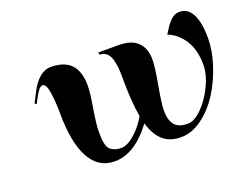

<svg xmlns="http://www.w3.org/2000/svg" viewBox="-88 -678 1073 850"><g transform="rotate(-20 448.5 -253.0)"><path d="M76.7 -353 99.1 -396.5Q141.6 -480.5 199.2 -480.5Q325.2 -480.5 325.2 -347.7Q325.2 -314.5 313.2 -243.2Q301.3 -171.9 301.3 -141.1Q301.3 -119.1 302 -106.7Q302.7 -94.2 306.4 -78.9Q310.1 -63.5 317.4 -55.7Q324.7 -47.9 338.4 -42.2Q352.1 -36.6 372.1 -36.6Q398.9 -36.6 434.1 -66.9Q469.2 -97.2 494.6 -141.6Q481.4 -212.9 481.4 -335.9Q481.4 -360.8 479.2 -379.9Q477.1 -398.9 471.2 -417.7Q465.3 -436.5 452.4 -447Q439.5 -457.5 420.4 -457.5L419.9 -468.8H511.7Q575.7 -468.8 604.7 -439.2Q633.8 -409.7 633.8 -358.9Q633.8 -322.3 618.9 -240.7Q604 -159.2 604 -126Q604 -83 622.3 -59.8Q640.6 -36.6 685.5 -36.6Q714.8 -36.6 751 -72.3Q787.1 -107.9 812.5 -160.9Q837.9 -213.9 837.9 -259.3Q837.9 -328.6 808.8 -374.5Q779.8 -420.4 733.4 -438.5Q734.9 -440.9 742.2 -452.9Q749.5 -464.8 755.9 -473.6Q762.2 -482.4 771.7 -492.9Q781.2 -503.4 793 -509.3Q804.7 -515.1 817.4 -515.1Q856.4 -515.1 877 -476.1Q897.5 -437 897.5 -362.3Q897.5 -304.2 876.2 -238.5Q855 -172.9 820.3 -117.9Q785.6 -63 736.6 -26.9Q687.5 9.3 636.7 9.3Q584 9.3 551.8 -19.3Q519.5 -47.9 503.4 -104Q419.4 9.3 324.2 9.3Q246.6 9.3 207.3 -64Q168 -137.2 168 -273.9Q168 -327.1 161.1 -372.1Q154.3 -417 137.2 -417Q121.1 -417 98.1 -372.6L85 -347.2Z"/></g></svg>

Font: QumpellkaNo12
Style: Regular
Weight: 500
Designer: gluk (gluksza@wp.pl)
Foundry: gluk (gluksza@wp.pl)
Version: Version 00.480